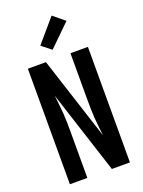

<svg xmlns="http://www.w3.org/2000/svg" viewBox="-179 -1066 858 1148"><g transform="rotate(-20 250.0 -492.5)"><path d="M59 0V-735H174L345 -207Q342 -236 338.5 -265Q335 -294 333 -323.5Q331 -353 330.5 -382.5Q330 -412 330 -441V-735H441V0H326L155 -528Q158 -499 161.5 -470Q165 -441 167 -411.5Q169 -382 169.5 -352.5Q170 -323 170 -294V0ZM237 -791 176 -839 301 -985 374 -925Z"/></g></svg>

Font: Iosevka
Style: Bold
Weight: 700
Monospace: yes
Designer: Belleve Invis
Foundry: Belleve Invis
Version: Version 32.5.0; ttfautohint (v1.8.4)